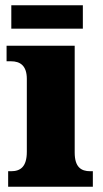

<svg xmlns="http://www.w3.org/2000/svg" viewBox="-20 -710 393 730"><path d="M23 -601H295V-690H23ZM11 0H333V-59H323C288 -59 264 -75 264 -130V-536H5V-477H22C56 -477 82 -461 82 -410V-133C82 -76 58 -59 22 -59H11Z"/></svg>

Font: Noto Serif Tamil SemiCondensed Black
Style: Italic
Weight: 900
Width: 4
Italic angle: -12°
Designer: Indian Type Foundry, Tom Grace, and the Monotype Design Team
Foundry: Monotype Imaging Inc.
Version: Version 2.003